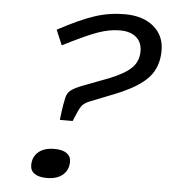

<svg xmlns="http://www.w3.org/2000/svg" viewBox="-53 -773 737 836"><g transform="rotate(5 316.0 -355.0)"><path d="M273 -242H217Q222 -285 226 -308Q230 -331 233 -343Q238 -361 251 -372Q264 -383 298 -397L414 -441Q482 -468 511.5 -497Q541 -526 541 -570Q541 -609 515.5 -631Q490 -653 444 -653Q398 -653 346.5 -634.5Q295 -616 197 -566L169 -632Q266 -684 329 -704.5Q392 -725 459 -725Q538 -725 585 -686Q632 -647 632 -581Q632 -508 589 -461.5Q546 -415 445 -375L339 -333Q314 -323 303.5 -307.5Q293 -292 273 -242ZM110 -35Q110 -71 135 -92.5Q160 -114 205 -114Q240 -114 258.5 -101Q277 -88 277 -64Q277 -28 252 -6.5Q227 15 182 15Q147 15 128.5 2Q110 -11 110 -35Z"/></g></svg>

Font: Intel One Mono
Style: Italic
Weight: 400
Italic angle: -16°
Monospace: yes
Designer: Fred Shallcrass
Foundry: Frere-Jones Type LLC
Version: Version 1.400;hotconv 1.1.0;makeotfexe 2.6.0;FJTRelease1.4